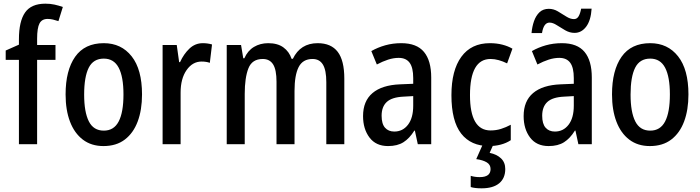

<svg xmlns="http://www.w3.org/2000/svg" viewBox="-20 -785 3810 1045"><path d="M282 -459H182V0H83V-459H11V-510L83 -542V-571Q83 -669 116.5 -717Q150 -765 227 -765Q254 -765 276.5 -760Q299 -755 322 -747L298 -670Q283 -675 268.5 -678.5Q254 -682 239 -682Q208 -682 195 -657.5Q182 -633 182 -574V-540H282Z M753 -271Q753 -187 729.5 -124Q706 -61 659.5 -25.5Q613 10 543 10Q477 10 431 -25Q385 -60 361 -123Q337 -186 337 -271Q337 -402 389 -476Q441 -550 545 -550Q640 -550 696.5 -478.5Q753 -407 753 -271ZM438 -270Q438 -175 463.5 -124.5Q489 -74 545 -74Q600 -74 626 -124Q652 -174 652 -271Q652 -367 626 -416.5Q600 -466 545 -466Q488 -466 463 -416.5Q438 -367 438 -270Z M1084 -550Q1110 -550 1134 -543L1122 -443Q1103 -450 1077 -450Q1028 -450 995.5 -403.5Q963 -357 963 -281V0H865V-540H942L955 -447H960Q980 -491 1011 -520.5Q1042 -550 1084 -550Z M1709 -550Q1782 -550 1818 -503Q1854 -456 1854 -357V0H1756V-338Q1756 -403 1737.5 -433.5Q1719 -464 1681 -464Q1628 -464 1605.5 -420Q1583 -376 1583 -290V0H1485V-340Q1485 -405 1466.5 -434.5Q1448 -464 1410 -464Q1352 -464 1332 -413Q1312 -362 1312 -274V0H1214V-540H1292L1304 -468H1310Q1328 -509 1362 -529.5Q1396 -550 1440 -550Q1491 -550 1522.5 -527Q1554 -504 1567 -465H1574Q1615 -550 1709 -550Z M2164 -550Q2248 -550 2287.5 -502.5Q2327 -455 2327 -363V0H2254L2238 -74H2235Q2209 -32 2176 -11Q2143 10 2092 10Q2026 10 1991 -36.5Q1956 -83 1956 -153Q1956 -235 2007.5 -278.5Q2059 -322 2157 -326L2229 -329V-360Q2229 -417 2209.5 -443.5Q2190 -470 2150 -470Q2122 -470 2092.5 -460.5Q2063 -451 2031 -434L2001 -507Q2036 -527 2077 -538.5Q2118 -550 2164 -550ZM2176 -259Q2113 -256 2085 -230Q2057 -204 2057 -155Q2057 -111 2075.5 -90Q2094 -69 2126 -69Q2172 -69 2200.5 -106Q2229 -143 2229 -210V-262Z M2642 10Q2543 10 2490 -58Q2437 -126 2437 -267Q2437 -402 2491 -476Q2545 -550 2646 -550Q2683 -550 2714 -542Q2745 -534 2769 -520L2740 -440Q2718 -451 2695 -457.5Q2672 -464 2650 -464Q2538 -464 2538 -267Q2538 -75 2650 -75Q2680 -75 2707 -83.5Q2734 -92 2760 -106V-22Q2736 -6 2705.5 2Q2675 10 2642 10ZM2730 135Q2730 185 2697 212.5Q2664 240 2601 240Q2564 240 2542 233V172Q2564 179 2591 179Q2650 179 2650 135Q2650 111 2629 98.5Q2608 86 2572 81L2608 0H2666L2645 47Q2684 55 2707 77Q2730 99 2730 135Z M3038 -550Q3122 -550 3161.5 -502.5Q3201 -455 3201 -363V0H3128L3112 -74H3109Q3083 -32 3050 -11Q3017 10 2966 10Q2900 10 2865 -36.5Q2830 -83 2830 -153Q2830 -235 2881.5 -278.5Q2933 -322 3031 -326L3103 -329V-360Q3103 -417 3083.5 -443.5Q3064 -470 3024 -470Q2996 -470 2966.5 -460.5Q2937 -451 2905 -434L2875 -507Q2910 -527 2951 -538.5Q2992 -550 3038 -550ZM3050 -259Q2987 -256 2959 -230Q2931 -204 2931 -155Q2931 -111 2949.5 -90Q2968 -69 3000 -69Q3046 -69 3074.5 -106Q3103 -143 3103 -210V-262ZM2873 -605Q2876 -640 2886.5 -670Q2897 -700 2916.5 -718.5Q2936 -737 2967 -737Q2993 -737 3016.5 -723Q3040 -709 3062 -695Q3084 -681 3104 -681Q3120 -681 3129 -696Q3138 -711 3143 -738H3200Q3196 -674 3170.5 -640Q3145 -606 3107 -606Q3081 -606 3056.5 -620Q3032 -634 3010.5 -648Q2989 -662 2971 -662Q2939 -662 2930 -605Z M3727 -271Q3727 -187 3703.5 -124Q3680 -61 3633.5 -25.5Q3587 10 3517 10Q3451 10 3405 -25Q3359 -60 3335 -123Q3311 -186 3311 -271Q3311 -402 3363 -476Q3415 -550 3519 -550Q3614 -550 3670.5 -478.5Q3727 -407 3727 -271ZM3412 -270Q3412 -175 3437.5 -124.5Q3463 -74 3519 -74Q3574 -74 3600 -124Q3626 -174 3626 -271Q3626 -367 3600 -416.5Q3574 -466 3519 -466Q3462 -466 3437 -416.5Q3412 -367 3412 -270Z"/></svg>

Font: Noto Sans Myanmar Condensed Medium
Style: Regular
Weight: 500
Width: 3
Designer: Monotype Design Team
Foundry: Monotype Imaging Inc.
Version: Version 2.107; ttfautohint (v1.8.4.7-5d5b)